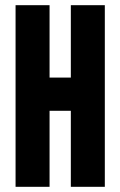

<svg xmlns="http://www.w3.org/2000/svg" viewBox="-20 -720 464 740"><path d="M253 -700H384V0H253V-293H171V0H40V-700H171V-421H253Z"/></svg>

Font: Bayformers-TFTCGName
Style: Regular
Weight: 400
Designer: billmoo
Foundry: Bayformers
Version: Version 1.021;Fontself Maker 3.5.4